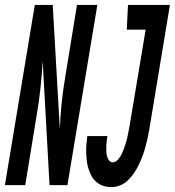

<svg xmlns="http://www.w3.org/2000/svg" viewBox="-63 -755 713 783"><path d="M-43 0 79 -735H152L181 -229Q183 -282 188.5 -335Q194 -388 203 -441L251 -735H334L212 0H139L111 -506Q108 -453 102.5 -400Q97 -347 88 -294L40 0ZM391 8Q374 8 358.5 3Q343 -2 330.5 -12.5Q318 -23 310.5 -37Q303 -51 298 -66.5Q293 -82 291 -98.5Q289 -115 288.5 -132Q288 -149 289.5 -166Q291 -183 293 -200H375Q373 -190 372 -179.5Q371 -169 370.5 -159Q370 -149 370.5 -139Q371 -129 373 -119.5Q375 -110 381 -101.5Q387 -93 397 -93Q407 -93 415.5 -101.5Q424 -110 429.5 -120Q435 -130 439 -140Q443 -150 446.5 -160.5Q450 -171 453 -181.5Q456 -192 458 -202.5Q460 -213 462 -223.5Q464 -234 466 -245L531 -634H454L459 -735H630L546 -228Q543 -210 539 -192Q535 -174 530 -155.5Q525 -137 518.5 -119.5Q512 -102 504 -85Q496 -68 485 -51.5Q474 -35 460 -21Q446 -7 428 0.5Q410 8 391 8Z"/></svg>

Font: Iosevka Curly Extended
Style: Bold Italic
Weight: 700
Width: 7
Italic angle: -9°
Monospace: yes
Designer: Belleve Invis
Foundry: Belleve Invis
Version: Version 11.1.0; ttfautohint (v1.8.3)